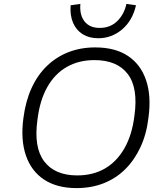

<svg xmlns="http://www.w3.org/2000/svg" viewBox="-20 -956 847 984"><path d="M372 8Q272 8 206 -35.5Q140 -79 112.5 -160Q85 -241 100 -351Q111 -437 141.5 -504Q172 -571 220 -617.5Q268 -664 330.5 -688.5Q393 -713 468 -713Q570 -713 635.5 -669.5Q701 -626 728.5 -545.5Q756 -465 741 -354Q731 -268 699.5 -201Q668 -134 620.5 -87.5Q573 -41 510.5 -16.5Q448 8 372 8ZM376 -57Q457 -57 518 -92.5Q579 -128 618 -196.5Q657 -265 669 -363Q689 -506 634.5 -577Q580 -648 464 -648Q384 -648 322.5 -613Q261 -578 222.5 -510Q184 -442 172 -343Q152 -201 206.5 -129Q261 -57 376 -57ZM484 -760Q437 -760 404 -780.5Q371 -801 354.5 -839Q338 -877 342 -929L392 -936Q387 -880 413 -846.5Q439 -813 491 -813Q545 -813 580.5 -847.5Q616 -882 628 -936L677 -929Q659 -850 605.5 -805Q552 -760 484 -760Z"/></svg>

Font: Nunito Sans 7pt Light
Style: Italic
Weight: 300
Italic angle: -9°
Designer: Vernon Adams
Foundry: Vernon Adams
Version: Version 3.101;gftools[0.9.27]